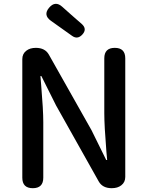

<svg xmlns="http://www.w3.org/2000/svg" viewBox="-20 -987 774 1007"><path d="M152 0Q97 0 97 -55V-677Q97 -705 118 -721Q137 -736 168 -736Q216 -736 236 -701L460 -304L537 -148H542Q541 -162 538 -192Q527 -328 527 -393V-681Q527 -736 582 -736Q637 -736 637 -681V-368V-59Q637 -31 616 -15Q597 0 566 0Q518 0 498 -35L274 -434L197 -588H192Q193 -572 196 -540Q207 -410 207 -347V-55Q207 0 152 0ZM358 -799 247 -878Q205 -908 237.5 -946.5Q270 -985 307 -951L353 -910L409 -861Q438 -835 412.5 -806.5Q387 -778 358 -799Z"/></svg>

Font: GenSenRounded JP M
Style: Regular
Weight: 500
Version: Version 1.501;PS 1;hotconv 16.6.51;makeotf.lib2.5.65220